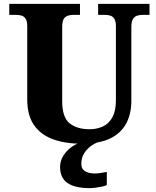

<svg xmlns="http://www.w3.org/2000/svg" viewBox="-20 -734 810 994"><path d="M403 10Q318 10 254.5 -13Q191 -36 156 -86.5Q121 -137 121 -219V-598Q121 -624 113 -636.5Q105 -649 92 -653Q79 -657 63 -657H28V-714H394V-657H360Q344 -657 330.5 -652.5Q317 -648 309.5 -635Q302 -622 302 -594V-210Q302 -127 340 -96Q378 -65 444 -65Q483 -65 514 -80Q545 -95 562.5 -128Q580 -161 580 -214V-598Q580 -624 572 -636.5Q564 -649 551.5 -653Q539 -657 523 -657H488V-714H754V-657H718Q702 -657 689 -652.5Q676 -648 668 -635Q660 -622 660 -594V-212Q660 -145 633.5 -95Q607 -45 551 -17.5Q495 10 403 10ZM445 240Q368 240 329.5 213.5Q291 187 291 130Q291 99 308 72Q325 45 352 26Q379 7 409 0H494Q473 6 451.5 21.5Q430 37 415.5 60Q401 83 401 115Q401 141 420.5 152.5Q440 164 470 164Q484 164 499.5 162Q515 160 533 156V224Q523 229 506 232.5Q489 236 472.5 238Q456 240 445 240Z"/></svg>

Font: Noto Serif Thai ExtraBold
Style: Regular
Weight: 800
Version: Version 2.001